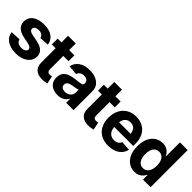

<svg xmlns="http://www.w3.org/2000/svg" viewBox="142 -1690 2662 2662"><g transform="rotate(45 1473.0 -359.0)"><path d="M497.6 -390.1 359.4 -381.8Q354 -407.7 330.6 -426.5Q307.1 -445.3 267.6 -445.3Q232.9 -445.3 209 -430.7Q185.1 -416 185.1 -391.6Q185.1 -372.1 200.4 -358.2Q215.8 -344.2 253.4 -336.4L352.5 -316.9Q510.3 -285.2 510.3 -169.4Q510.3 -115.2 479 -74.7Q447.8 -34.2 392.8 -11.7Q337.9 10.7 267.6 10.7Q158.7 10.7 94.7 -34.7Q30.8 -80.1 20 -157.7L168 -165.5Q175.3 -132.3 201.2 -115.2Q227.1 -98.1 267.6 -98.1Q307.1 -98.1 331.8 -113.8Q356.4 -129.4 356.4 -153.3Q356.4 -193.4 286.1 -208L191.9 -227.5Q34.2 -259.3 34.2 -382.8Q34.2 -461.9 97.4 -507.3Q160.6 -552.7 265.6 -552.7Q368.7 -552.7 428.2 -509Q487.8 -465.3 497.6 -390.1Z M862.8 -545.9V-431.6H759.8V-168Q759.8 -114.7 811 -114.7Q819.8 -114.7 830.6 -116.2Q841.3 -117.7 849.1 -119.6L873 -6.3Q824.2 7.8 779.3 7.8Q697.8 7.8 653.3 -33Q608.9 -73.7 608.9 -147.9V-431.6H534.2V-545.9H608.9V-675.8H759.8V-545.9Z M1084 10.3Q1005.9 10.3 954.3 -30.5Q902.8 -71.3 902.8 -152.3Q902.8 -213.4 931.6 -248Q960.4 -282.7 1007.1 -299.1Q1053.7 -315.4 1107.9 -320.8Q1178.7 -327.1 1209.2 -335Q1239.7 -342.8 1239.7 -369.1V-371.6Q1239.7 -405.3 1218.5 -423.8Q1197.3 -442.4 1158.7 -442.4Q1118.2 -442.4 1093.8 -424.6Q1069.3 -406.7 1062 -379.4L921.9 -390.6Q937.5 -465.3 999.3 -509Q1061 -552.7 1159.7 -552.7Q1220.2 -552.7 1272.9 -533.7Q1325.7 -514.6 1358.4 -473.9Q1391.1 -433.1 1391.1 -368.2V0H1247.1V-76.2H1243.2Q1223.1 -37.6 1183.8 -13.7Q1144.5 10.3 1084 10.3ZM1127.4 -94.2Q1177.2 -94.2 1209 -123.3Q1240.7 -152.3 1240.7 -194.8V-252.9Q1231.4 -246.6 1212.9 -242.2Q1194.3 -237.8 1173.3 -234.4Q1152.3 -231 1136.2 -228.5Q1095.7 -222.7 1071.5 -205.8Q1047.4 -189 1047.4 -157.2Q1047.4 -126 1069.8 -110.1Q1092.3 -94.2 1127.4 -94.2Z M1769 -545.9V-431.6H1666V-168Q1666 -114.7 1717.3 -114.7Q1726.1 -114.7 1736.8 -116.2Q1747.6 -117.7 1755.4 -119.6L1779.3 -6.3Q1730.5 7.8 1685.5 7.8Q1604 7.8 1559.6 -33Q1515.1 -73.7 1515.1 -147.9V-431.6H1440.4V-545.9H1515.1V-675.8H1666V-545.9Z M2078.1 10.7Q1993.7 10.7 1933.1 -23.4Q1872.6 -57.6 1839.8 -120.6Q1807.1 -183.6 1807.1 -270.5Q1807.1 -354.5 1839.6 -418Q1872.1 -481.4 1931.2 -517.1Q1990.2 -552.7 2070.8 -552.7Q2143.1 -552.7 2201.4 -522Q2259.8 -491.2 2293.9 -429.7Q2328.1 -368.2 2328.1 -275.4V-234.4H1956.5Q1959 -171.9 1992.7 -137Q2026.4 -102.1 2080.1 -102.1Q2118.2 -102.1 2145.3 -118.2Q2172.4 -134.3 2183.6 -165L2323.2 -155.8Q2307.6 -80.1 2243.2 -34.7Q2178.7 10.7 2078.1 10.7ZM2071.8 -439.9Q2021 -439.9 1991.5 -408.4Q1961.9 -377 1957 -327.6H2183.1Q2177.7 -379.4 2149.9 -409.7Q2122.1 -439.9 2071.8 -439.9Z M2591.8 8.8Q2529.3 8.8 2479.2 -23.4Q2429.2 -55.7 2399.7 -118.2Q2370.1 -180.7 2370.1 -272Q2370.1 -365.7 2400.4 -428.2Q2430.7 -490.7 2481 -521.7Q2531.2 -552.7 2590.8 -552.7Q2636.7 -552.7 2667.5 -537.4Q2698.2 -522 2717.3 -499Q2736.3 -476.1 2746.1 -453.6H2750.5V-727.5H2901.9V0H2752.9V-87.4H2746.1Q2735.8 -64.9 2716.3 -42.7Q2696.8 -20.5 2666.3 -5.9Q2635.7 8.8 2591.8 8.8ZM2639.2 -111.3Q2693.8 -111.3 2723.9 -155.5Q2753.9 -199.7 2753.9 -272.5Q2753.9 -345.7 2724.1 -389.2Q2694.3 -432.6 2639.2 -432.6Q2583 -432.6 2554 -388.2Q2524.9 -343.8 2524.9 -272.5Q2524.9 -201.2 2554.2 -156.2Q2583.5 -111.3 2639.2 -111.3Z"/></g></svg>

Font: Inter Tight
Style: Bold
Weight: 700
Designer: Rasmus Andersson
Foundry: rsms
Version: Version 3.004; ttfautohint (v1.8.4.7-5d5b)